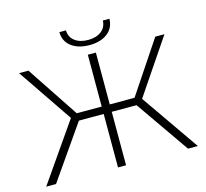

<svg xmlns="http://www.w3.org/2000/svg" viewBox="-121 -1013 1238 1152"><g transform="rotate(-15 498.0 -437.5)"><path d="M677 -332H523V0H473V-332H319L88 0H27L277 -360L46 -700H104L318 -378H473V-700H523V-378H677L892 -700H949L719 -360L969 0H908ZM343 -875H384Q385 -833 416.5 -809Q448 -785 499 -785Q549 -785 580.5 -809Q612 -833 613 -875H654Q653 -818 610.5 -785.5Q568 -753 499 -753Q429 -753 386.5 -785.5Q344 -818 343 -875Z"/></g></svg>

Font: Montserrat Atlas Light
Style: Regular
Weight: 300
Designer: Julieta Ulanovsky
Foundry: Julieta Ulanovsky
Version: Version 7.200